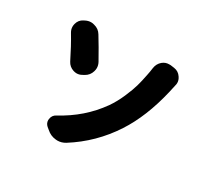

<svg xmlns="http://www.w3.org/2000/svg" viewBox="-156 -979 1312 1233"><g transform="rotate(30 500.0 -362.5)"><path d="M451.2 12.7Q423.8 29.3 393.6 29.3Q386.7 29.3 379.9 28.3Q341.8 24.4 312.5 -2L295.9 -15.6Q277.3 -32.2 277.3 -55.7Q277.3 -59.6 278.3 -64.5Q282.2 -93.8 308.6 -107.4Q468.8 -193.4 568.4 -334Q601.6 -381.8 626.5 -439.5Q651.4 -497.1 662.1 -535.2Q672.9 -573.2 682.6 -623Q688.5 -650.4 692.4 -680.7Q697.3 -714.8 722.7 -736.3Q744.1 -753.9 770.5 -753.9Q776.4 -753.9 782.2 -753.9L810.5 -750Q843.8 -745.1 862.3 -716.8Q876 -697.3 876 -675.8Q876 -666 873 -656.2Q866.2 -627 860.4 -599.6Q811.5 -392.6 719.7 -252Q614.3 -89.8 451.2 12.7ZM124 -613.3Q112.3 -632.8 112.3 -653.3Q112.3 -664.1 115.2 -674.8Q124 -708 153.3 -722.7L159.2 -725.6Q180.7 -737.3 202.1 -737.3Q214.8 -737.3 226.6 -733.4Q262.7 -724.6 281.2 -693.4Q322.3 -627 370.1 -541Q380.9 -521.5 380.9 -500Q380.9 -488.3 377 -475.6Q367.2 -441.4 335.9 -423.8L323.2 -417Q304.7 -406.2 285.2 -406.2Q272.5 -406.2 260.7 -410.2Q227.5 -420.9 211.9 -451.2Q167 -542 124 -613.3Z"/></g></svg>

Font: Gen Jyuu GothicX Heavy
Style: Bold
Weight: 900
Designer: [Source Han Sans]
Ryoko NISHIZUKA  (kana & ideographs); Paul D. Hunt (Latin, Greek & Cyrillic); Wenlong ZHANG  (bopomofo
Version: Version 1.002.20150607